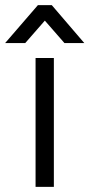

<svg xmlns="http://www.w3.org/2000/svg" viewBox="-55 -725 347 745"><path d="M92 -705H146L272 -558H195L119 -645L43 -558H-35ZM83 -500H154V0H83Z"/></svg>

Font: Haskoy
Style: Regular
Weight: 400
Designer: Ertekin Erdin
Foundry: Ertekin Erdin
Version: Version 1.500